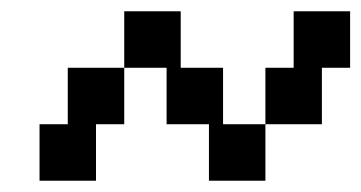

<svg xmlns="http://www.w3.org/2000/svg" viewBox="-20 -420 640 340"><path d="M500 -300H450V-200H550V-300H600V-400H500ZM50 -100H150V-200H200V-300H100V-200H50ZM200 -300H275V-200H350V-100H450V-200H375V-300H300V-400H200Z"/></svg>

Font: LS-VG5000 Shifted
Style: Regular
Weight: 400
Designer: Justin Bihan, 2021
Foundry: Justin Bihan, 2021
Version: Version 1.000;Glyphs 3.1.2 (3151)